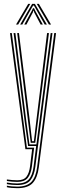

<svg xmlns="http://www.w3.org/2000/svg" viewBox="-20 -771 332 992"><path d="M69.5 201.2Q56.5 201.2 40.1 199.9Q23.8 198.5 15.5 196.2V188.2Q25.5 190.5 41.5 191.9Q57.5 193.2 69.5 193.2Q117.8 193.2 141.4 169.4Q165 145.5 171.8 92.8L260.2 -600H269.5L180.5 94Q173.8 147 149.4 174.1Q125 201.2 69.5 201.2ZM69.5 168.8Q43.5 168.8 15.5 164.2V156.2Q27.5 158 42.5 159.2Q57.5 160.5 69.5 160.5Q102.8 160.5 117 141.5Q131.2 122.5 135.5 87L146 0H111.2L31.8 -600H41L119 -8.2H156.5L144.8 88.5Q139.8 128.5 123 148.6Q106.2 168.8 69.5 168.8ZM69.5 185Q57.8 185 41.9 183.8Q26 182.5 15.5 180.2V172.2Q42.2 177 69.5 177Q109.2 177 128.5 156.1Q147.8 135.2 153.5 89.8L166.8 -16.8H125.2L108.2 -137L50.2 -600H59.5L116.2 -143.5L132.2 -25H168.2L241.8 -600H251L162.5 91.2Q156.8 136 137 160.5Q117.2 185 69.5 185ZM138.8 -33.2 124.2 -150 68.8 -600H78L132.8 -155.5L145.8 -41.5H155L168.8 -156.2L223.2 -600H232.8L176.5 -146.8L162.2 -33.2ZM62.8 -644.2 125.8 -751H136.5L73.8 -644.2ZM84.2 -644.2 146 -751H160.2L222.2 -644.2H211L163.2 -728.8L155.2 -742.5H151.2L143.2 -728.8L95.2 -644.2ZM232.8 -644.2 170 -751H180.8L243.8 -644.2ZM105.5 -644.2 143.8 -714.5 150.5 -728.5H156L162.5 -714.5L201.2 -644.2H190L156.5 -707.5L154.5 -715.5H152L150 -707.5L116.5 -644.2Z"/></svg>

Font: Big Shoulders Inline Display Light
Style: Regular
Weight: 300
Designer: Patric King
Foundry: XO Type Co
Version: Version 1.000